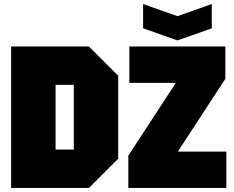

<svg xmlns="http://www.w3.org/2000/svg" viewBox="-20 -930 1160 950"><path d="M255 -190H345V-510H255ZM35 0V-700H420L565 -555V-145L420 0ZM615 0V-160L850 -520H620V-700H1095V-540L860 -180H1100V0ZM1028 -910V-790L858 -730L688 -790V-910L858 -850Z"/></svg>

Font: Tektur SemiCondensed Black
Style: Regular
Weight: 900
Width: 4
Designer: Adam Jagosz
Foundry: Adam Jagosz
Version: Version 1.005;gftools[0.9.30]